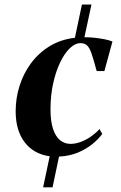

<svg xmlns="http://www.w3.org/2000/svg" viewBox="-20 -679 532 846"><path d="M170 146.5 199 9.5Q129 0 89 -51.8Q49 -103.5 49 -189Q49 -246 66 -300.2Q83 -354.5 116.2 -399.8Q149.5 -445 198 -475Q246.5 -505 310 -512.5L341 -659H383L352 -515Q375 -515 397.8 -512.5Q420.5 -510 440.8 -506Q461 -502 475.5 -496L440 -366H406Q393 -414.5 384 -441.2Q375 -468 364 -478.5Q353 -489 334.5 -489Q311.5 -489 288.2 -467Q265 -445 245.8 -405.5Q226.5 -366 214.5 -312.8Q202.5 -259.5 202.5 -197Q202.5 -144.5 213.8 -110.8Q225 -77 245 -61Q265 -45 291.5 -45Q315.5 -45.5 339.2 -55Q363 -64.5 383.8 -79.5Q404.5 -94.5 418.5 -110.5L430.5 -89Q414 -66 386.5 -43.8Q359 -21.5 322.8 -6.5Q286.5 8.5 240 11L211.5 146.5Z"/></svg>

Font: Merriweather 144pt
Style: Bold Italic
Weight: 700
Italic angle: -7.8°
Version: Version 2.101